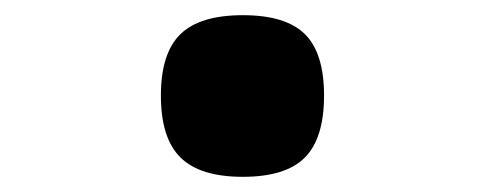

<svg xmlns="http://www.w3.org/2000/svg" viewBox="-20 -205 640 253"><path d="M192 -79Q192 -135 217.8 -160Q243.5 -185 300 -185Q356.5 -185 381.8 -160Q407 -135 407 -79Q407 -23 381.8 2.5Q356.5 28 300 28Q243.5 28 217.8 2.5Q192 -23 192 -79Z"/></svg>

Font: JuliaMono Black
Style: Regular
Weight: 900
Monospace: yes
Designer: cormullion
Foundry: corm
Version: Version 0.054; ttfautohint (v1.8.4)